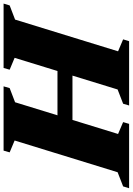

<svg xmlns="http://www.w3.org/2000/svg" viewBox="107 -863 722 1044"><g transform="rotate(-90 468.0 -341.0)"><path d="M229 -308 251.5 -389.5H712L690 -308ZM226 -622.5 161.5 -649.5 171 -682.5H520.5L511 -649.5L434 -620L261.5 -60L326 -32.5L316.5 0H-33.5L-23.5 -32.5L53.5 -62.5ZM675.5 -622.5 611 -649.5 620.5 -682.5H970.5L960.5 -649.5L883.5 -620L711 -60L776 -32.5L766 0H416.5L426 -32.5L503.5 -62.5Z"/></g></svg>

Font: Newsreader ExtraBold
Style: Italic
Weight: 800
Italic angle: -17°
Designer: Hugues Gentile
Foundry: Production Type
Version: Version 1.003